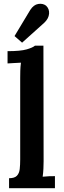

<svg xmlns="http://www.w3.org/2000/svg" viewBox="-20 -997 339 1017"><path d="M28 -53Q57 -53 69.5 -66Q82 -79 84.5 -101.5Q87 -124 87 -153V-585Q87 -602 87.5 -622.5Q88 -643 91 -665Q74 -664 53.5 -663Q33 -662 20 -661V-726Q89 -726 121.5 -735.5Q154 -745 165 -755H210L211 -143Q211 -126 210 -104Q209 -82 206 -61Q223 -63 240.5 -63.5Q258 -64 271 -64V0H28ZM97 -771 57 -806 140 -944Q158 -972 182.5 -976Q207 -980 224 -967Q242 -950 240 -924.5Q238 -899 215 -877Z"/></svg>

Font: Lora SemiBold
Style: Regular
Weight: 600
Designer: Olga Karpushina, Alexei Vanyashin (Cyrillic)
Foundry: Cyreal
Version: Version 3.011; ttfautohint (v1.8.4.7-5d5b)